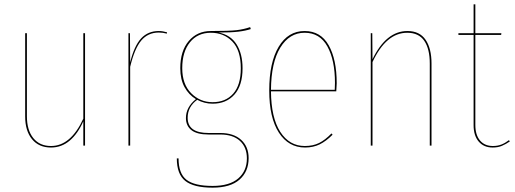

<svg xmlns="http://www.w3.org/2000/svg" viewBox="-20 -671 2376 885"><path d="M372 0H364V-112Q339 -55 301.5 -23Q264 9 215 9Q159 9 127.5 -29.5Q96 -68 96 -134V-518H104V-135Q104 -71 133.5 -34.5Q163 2 215 2Q306 2 364 -124V-518H372Z M750 -522 749 -516Q731 -521 712 -521Q662 -521 631 -484Q600 -447 580 -363V0H572V-518H579L580 -384Q599 -460 630.5 -494Q662 -528 712 -528Q730 -528 750 -522Z M1136 -537Q1112 -529 1078.5 -525Q1045 -521 988 -521Q1043 -510 1070.5 -466.5Q1098 -423 1098 -356Q1098 -277 1060.5 -235Q1023 -193 960 -193Q922 -193 889 -211Q845 -179 845 -128Q845 -58 941 -58H995Q1057 -58 1091.5 -26.5Q1126 5 1126 58Q1126 120 1084 157Q1042 194 960 194Q873 194 834 163Q795 132 795 59H803Q803 129 839.5 157.5Q876 186 960 186Q1038 186 1078 151.5Q1118 117 1118 59Q1118 8 1086 -21.5Q1054 -51 995 -51H941Q888 -51 862.5 -71Q837 -91 837 -127Q837 -177 883 -214Q850 -234 830.5 -269.5Q811 -305 811 -357Q811 -436 850 -482Q889 -528 952 -528Q1038 -528 1071 -532Q1104 -536 1133 -546ZM820 -357Q820 -283 861 -241.5Q902 -200 960 -200Q1020 -200 1055 -239.5Q1090 -279 1090 -356Q1090 -439 1051 -479.5Q1012 -520 952 -520Q891 -520 855.5 -476Q820 -432 820 -357Z M1530 -250H1229Q1230 -128 1272 -63Q1314 2 1385 2Q1423 2 1451 -12Q1479 -26 1508 -56L1513 -50Q1483 -20 1453.5 -5.5Q1424 9 1386 9Q1310 9 1265.5 -59.5Q1221 -128 1221 -254Q1221 -383 1264.5 -455.5Q1308 -528 1384 -528Q1458 -528 1495 -462.5Q1532 -397 1532 -287Q1532 -276 1530 -250ZM1524 -289Q1524 -394 1489 -457Q1454 -520 1384 -520Q1314 -520 1272 -451.5Q1230 -383 1229 -257H1523Q1524 -269 1524 -289Z M1969 -378V0H1961V-378Q1961 -446 1935.5 -483Q1910 -520 1857 -520Q1760 -520 1697 -385V0H1689V-518H1696L1697 -398Q1760 -528 1858 -528Q1914 -528 1941.5 -488Q1969 -448 1969 -378Z M2330 -19Q2311 -6 2293 1.5Q2275 9 2251 9Q2210 9 2186.5 -18.5Q2163 -46 2163 -94V-510H2093V-518H2163V-651H2171V-518H2291L2290 -510H2171V-95Q2171 -49 2192.5 -23.5Q2214 2 2252 2Q2274 2 2291.5 -5Q2309 -12 2326 -25Z"/></svg>

Font: Fira Sans Compressed Eight
Style: Regular
Weight: 100
Width: 1
Designer: bBox Type GmbH & Carrois Corporate GbR & Edenspiekermann AG
Foundry: bBox Type GmbH & Carrois Corporate GbR & Edenspiekermann AG
Version: Version 4.301